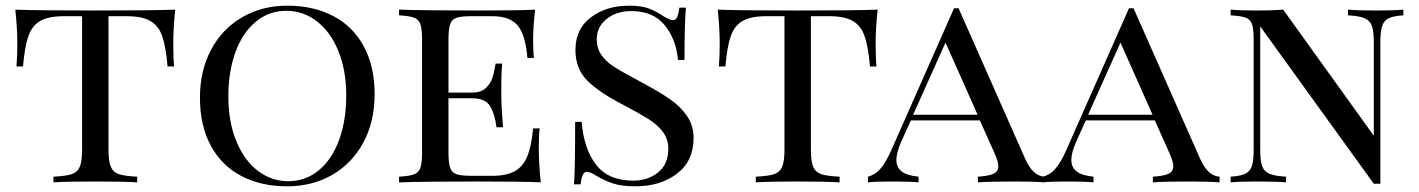

<svg xmlns="http://www.w3.org/2000/svg" viewBox="-20 -642 4996 676"><path d="M590 -490Q590 -438 593 -408H570Q564 -478 551 -515Q538 -552 509 -568.5Q480 -585 426 -585H362V-116Q362 -74 370 -55Q378 -36 398 -29Q418 -22 463 -20V0Q411 -3 316 -3Q216 -3 168 0V-20Q213 -22 233 -29Q253 -36 261 -55Q269 -74 269 -116V-585H205Q151 -585 122 -568.5Q93 -552 80 -515Q67 -478 61 -408H38Q41 -440 41 -490Q41 -542 34 -608Q117 -605 316 -605Q514 -605 597 -608Q590 -542 590 -490Z M1299 -310Q1299 -214 1259.5 -140.5Q1220 -67 1150 -26.5Q1080 14 991 14Q899 14 829.5 -22.5Q760 -59 722 -129.5Q684 -200 684 -298Q684 -394 723.5 -467.5Q763 -541 833 -581.5Q903 -622 992 -622Q1084 -622 1153.5 -585.5Q1223 -549 1261 -478.5Q1299 -408 1299 -310ZM784 -302Q784 -213 812 -145Q840 -77 888 -40.5Q936 -4 995 -4Q1056 -4 1102.5 -42.5Q1149 -81 1174 -149.5Q1199 -218 1199 -306Q1199 -395 1171 -463Q1143 -531 1095 -567.5Q1047 -604 988 -604Q927 -604 880.5 -565.5Q834 -527 809 -458.5Q784 -390 784 -302Z M1884 0Q1819 -3 1665 -3Q1480 -3 1385 0V-20Q1421 -22 1437.5 -28Q1454 -34 1460 -51Q1466 -68 1466 -106V-502Q1466 -540 1460 -557Q1454 -574 1437.5 -580Q1421 -586 1385 -588V-608Q1480 -605 1665 -605Q1805 -605 1864 -608Q1857 -548 1857 -500Q1857 -461 1860 -438H1837Q1830 -520 1802.5 -552.5Q1775 -585 1713 -585H1640Q1604 -585 1587.5 -579.5Q1571 -574 1565 -557Q1559 -540 1559 -502V-316H1642Q1674 -316 1691 -332.5Q1708 -349 1714 -368.5Q1720 -388 1725 -418H1748Q1745 -384 1745 -344V-306Q1745 -267 1751 -194H1728Q1722 -242 1705 -269Q1688 -296 1642 -296H1559V-106Q1559 -68 1565 -51Q1571 -34 1587.5 -28.5Q1604 -23 1640 -23H1713Q1763 -23 1792 -39Q1821 -55 1836 -90.5Q1851 -126 1857 -190H1880Q1877 -163 1877 -118Q1877 -66 1884 0Z M2316 -585Q2338 -571 2350 -571Q2359 -571 2364 -581.5Q2369 -592 2372 -615H2395Q2390 -563 2390 -431H2367Q2361 -503 2320.5 -553Q2280 -603 2203 -603Q2150 -603 2115.5 -575Q2081 -547 2081 -504Q2081 -473 2096.5 -450Q2112 -427 2136.5 -410.5Q2161 -394 2206 -370L2239 -352Q2301 -319 2338.5 -293Q2376 -267 2399 -233.5Q2422 -200 2422 -156Q2422 -75 2363.5 -30.5Q2305 14 2217 14Q2169 14 2138.5 4Q2108 -6 2080 -23Q2058 -37 2046 -37Q2037 -37 2032 -26.5Q2027 -16 2024 7H2001Q2005 -42 2005 -213H2028Q2035 -120 2078 -63Q2121 -6 2210 -6Q2260 -6 2296.5 -34.5Q2333 -63 2333 -119Q2333 -152 2314 -177.5Q2295 -203 2263 -223Q2231 -243 2174 -273Q2092 -315 2049 -357Q2006 -399 2006 -466Q2006 -540 2060.5 -581Q2115 -622 2194 -622Q2238 -622 2263.5 -612.5Q2289 -603 2316 -585Z M3063 -490Q3063 -438 3066 -408H3043Q3037 -478 3024 -515Q3011 -552 2982 -568.5Q2953 -585 2899 -585H2835V-116Q2835 -74 2843 -55Q2851 -36 2871 -29Q2891 -22 2936 -20V0Q2884 -3 2789 -3Q2689 -3 2641 0V-20Q2686 -22 2706 -29Q2726 -36 2734 -55Q2742 -74 2742 -116V-585H2678Q2624 -585 2595 -568.5Q2566 -552 2553 -515Q2540 -478 2534 -408H2511Q2514 -440 2514 -490Q2514 -542 2507 -608Q2590 -605 2789 -605Q2987 -605 3070 -608Q3063 -542 3063 -490Z M3658 -20V0Q3618 -3 3551 -3Q3465 -3 3423 0V-20Q3460 -22 3477.5 -30Q3495 -38 3495 -57Q3495 -73 3481 -104L3430 -218H3187L3153 -143Q3136 -104 3136 -79Q3136 -53 3154.5 -38.5Q3173 -24 3214 -20V0Q3184 -3 3123 -3Q3062 -3 3036 0V-20Q3063 -27 3082 -50.5Q3101 -74 3118 -113L3339 -613H3355L3589 -84Q3616 -22 3658 -20ZM3422 -238 3309 -492 3195 -238Z M4274 -20V0Q4234 -3 4167 -3Q4081 -3 4039 0V-20Q4076 -22 4093.5 -30Q4111 -38 4111 -57Q4111 -73 4097 -104L4046 -218H3803L3769 -143Q3752 -104 3752 -79Q3752 -53 3770.5 -38.5Q3789 -24 3830 -20V0Q3800 -3 3739 -3Q3678 -3 3652 0V-20Q3679 -27 3698 -50.5Q3717 -74 3734 -113L3955 -613H3971L4205 -84Q4232 -22 4274 -20ZM4038 -238 3925 -492 3811 -238Z M4921 -588Q4886 -586 4869 -577.5Q4852 -569 4846 -549.5Q4840 -530 4840 -492V5H4817L4417 -549V-116Q4417 -77 4423.5 -58Q4430 -39 4449 -30.5Q4468 -22 4508 -20V0Q4472 -3 4406 -3Q4346 -3 4313 0V-20Q4348 -22 4365 -30.5Q4382 -39 4388 -58.5Q4394 -78 4394 -116V-502Q4394 -540 4388 -557Q4382 -574 4365.5 -580Q4349 -586 4313 -588V-608Q4346 -605 4406 -605Q4460 -605 4498 -608L4817 -164V-492Q4817 -531 4810.5 -550Q4804 -569 4785 -577.5Q4766 -586 4726 -588V-608Q4762 -605 4828 -605Q4888 -605 4921 -608Z"/></svg>

Font: Playfair Display SC
Style: Regular
Weight: 400
Designer: Claus Eggers Sørensen
Foundry: Claus Eggers Sørensen
Version: Version 1.200; ttfautohint (v1.6)